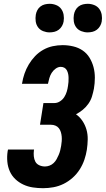

<svg xmlns="http://www.w3.org/2000/svg" viewBox="-20 -980 556 1008"><path d="M206 8Q179 8 152.5 4Q126 0 102.5 -11Q79 -22 60.5 -39.5Q42 -57 31.5 -80.5Q21 -104 18.5 -131Q16 -158 20 -185L22 -195H159L158 -191Q156 -175 157.5 -159.5Q159 -144 165.5 -131.5Q172 -119 186 -112.5Q200 -106 216 -106Q228 -106 240 -110.5Q252 -115 261.5 -124Q271 -133 277 -144Q283 -155 288 -166.5Q293 -178 296 -190Q299 -202 301 -214Q303 -226 304 -238.5Q305 -251 304 -263Q303 -275 299.5 -286.5Q296 -298 289 -307Q282 -316 271 -320.5Q260 -325 248 -325H190L208 -439H266Q281 -439 295 -448Q309 -457 317.5 -470.5Q326 -484 330.5 -499Q335 -514 337 -529Q339 -539 339.5 -549.5Q340 -560 340 -570.5Q340 -581 338 -591Q336 -601 331.5 -610Q327 -619 318.5 -624Q310 -629 299 -629Q285 -629 272 -619.5Q259 -610 251 -597Q243 -584 239 -569.5Q235 -555 232 -541V-540H95L96 -543Q100 -568 108.5 -593Q117 -618 131 -641.5Q145 -665 164 -685Q183 -705 207 -718.5Q231 -732 257 -737.5Q283 -743 309 -743Q337 -743 364.5 -736.5Q392 -730 414 -715Q436 -700 450 -677Q464 -654 471 -627.5Q478 -601 478 -572Q478 -543 473 -514Q469 -494 463 -474Q457 -454 444.5 -436Q432 -418 415 -404Q398 -390 379 -380Q399 -366 413 -345Q427 -324 434 -299.5Q441 -275 440.5 -248Q440 -221 436 -194Q432 -168 423 -141.5Q414 -115 398.5 -90.5Q383 -66 361 -46.5Q339 -27 313.5 -14.5Q288 -2 260.5 3Q233 8 206 8ZM440 -810Q423 -810 406.5 -816.5Q390 -823 380 -836.5Q370 -850 367.5 -867.5Q365 -885 368 -903Q370 -915 376 -926.5Q382 -938 392.5 -946Q403 -954 415.5 -957Q428 -960 441 -960Q458 -960 474.5 -953.5Q491 -947 501 -933.5Q511 -920 514 -902.5Q517 -885 514 -867Q512 -855 505.5 -843.5Q499 -832 488.5 -824Q478 -816 465.5 -813Q453 -810 440 -810ZM240 -810Q223 -810 206.5 -816.5Q190 -823 180 -836.5Q170 -850 167.5 -867.5Q165 -885 168 -903Q170 -915 176 -926.5Q182 -938 192.5 -946Q203 -954 215.5 -957Q228 -960 241 -960Q258 -960 274.5 -953.5Q291 -947 301 -933.5Q311 -920 314 -902.5Q317 -885 314 -867Q312 -855 305.5 -843.5Q299 -832 288.5 -824Q278 -816 265.5 -813Q253 -810 240 -810Z"/></svg>

Font: Iosevka Heavy Oblique
Style: Regular
Weight: 900
Italic angle: -9°
Monospace: yes
Designer: Belleve Invis
Foundry: Belleve Invis
Version: Version 32.5.0; ttfautohint (v1.8.4)